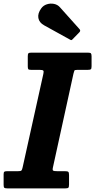

<svg xmlns="http://www.w3.org/2000/svg" viewBox="-57 -1041 526 1061"><path d="M-37 -19.5V-78Q-37 -89.5 -32.8 -92.2Q-28.5 -95 -17.5 -95H42Q57.5 -95 61.2 -98.5Q65 -102 68 -116L182.5 -632.5Q186 -647 182 -651Q178 -655 161 -655H115Q102.5 -655 99.5 -658.5Q96.5 -662 96.5 -674.5V-729.5Q96.5 -742.5 99.8 -746.2Q103 -750 115.5 -750H429.5Q442 -750 445.5 -746Q449 -742 449 -729.5V-675Q449 -661.5 445 -658.2Q441 -655 427.5 -655H371Q356 -655 354 -650.8Q352 -646.5 349 -634L235.5 -116Q232 -101 236.8 -98Q241.5 -95 259.5 -95H302Q316.5 -95 320.5 -91.2Q324.5 -87.5 324.5 -73.5V-22Q324.5 -8 321 -4Q317.5 0 304 0H-16Q-29 0 -33 -3.2Q-37 -6.5 -37 -19.5ZM171 -995Q182.5 -1011 202 -1017.2Q221.5 -1023.5 241.5 -1019.5Q261.5 -1015.5 274.5 -1000.5L381.5 -881Q390.5 -872 382 -863L345 -825Q341 -820.5 338.2 -819.5Q335.5 -818.5 330 -822L187 -901Q159.5 -916 155 -941.5Q150.5 -967 171 -995Z"/></svg>

Font: Besley* Narrow
Style: Bold Italic
Weight: 700
Width: 4
Italic angle: -13°
Designer: Owen Earl
Foundry: indestructible type*
Version: Version 3.000; ttfautohint (v1.8.3)